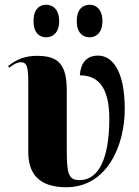

<svg xmlns="http://www.w3.org/2000/svg" viewBox="-20 -778 584 808"><path d="M358 -621C383 -621 411 -639 411 -689C411 -740 383 -758 358 -758C329 -758 303 -740 303 -689C303 -639 329 -621 358 -621ZM174 -621C201 -621 229 -639 229 -689C229 -740 201 -758 174 -758C147 -758 121 -740 121 -689C121 -639 147 -621 174 -621ZM259 10C429 10 505 -163 505 -319C505 -490 447 -544 393 -544C342 -544 319 -510 316 -461C388 -461 440 -417 440 -279C440 -110 395 -20 315 -20C266 -20 261 -50 261 -154V-396C261 -506 227 -543 136 -543C90 -543 53 -531 14 -500L19 -493C39 -509 54 -516 67 -516C92 -516 99 -500 99 -433V-138C99 -52 139 10 259 10Z"/></svg>

Font: Noto Serif Display ExtraCondensed Black
Style: Regular
Weight: 900
Width: 2
Designer: Monotype Design Team
Foundry: Monotype Imaging Inc.
Version: Version 2.009